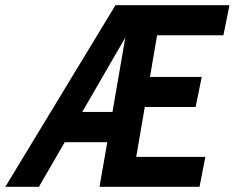

<svg xmlns="http://www.w3.org/2000/svg" viewBox="-76 -720 904 740"><path d="M-55.5 0 369 -700H808.5L785 -584H529.5L502 -423.5H701.5L678 -307.5H482L449 -115.5H715.5L693 0H307.5L337.5 -172H173.5L74 0ZM241 -288.5H357.5L407 -575.5Z"/></svg>

Font: Cabin Condensed
Style: Bold Italic
Weight: 700
Width: 3
Italic angle: -10°
Designer: Pablo Impallari
Foundry: Pablo Impallari. http://www.impallari.com Igino Marini. http://www.ikern.com
Version: Version 3.001; ttfautohint (v1.8.3)